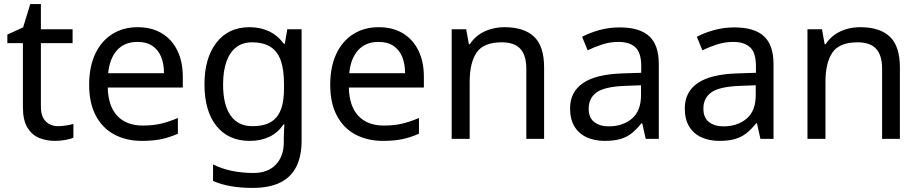

<svg xmlns="http://www.w3.org/2000/svg" viewBox="-20 -679 4502 939"><path d="M264 -62Q284 -62 305 -65.5Q326 -69 339 -73V-6Q325 1 299 5.5Q273 10 249 10Q207 10 171.5 -4.5Q136 -19 114 -55Q92 -91 92 -156V-468H16V-510L93 -545L128 -659H180V-536H335V-468H180V-158Q180 -109 203.5 -85.5Q227 -62 264 -62Z M653 -546Q722 -546 771.5 -516Q821 -486 847.5 -431.5Q874 -377 874 -304V-251H507Q509 -160 553.5 -112.5Q598 -65 678 -65Q729 -65 768.5 -74.5Q808 -84 850 -102V-25Q809 -7 769 1.5Q729 10 674 10Q598 10 539.5 -21Q481 -52 448.5 -113.5Q416 -175 416 -264Q416 -352 445.5 -415Q475 -478 528.5 -512Q582 -546 653 -546ZM652 -474Q589 -474 552.5 -433.5Q516 -393 509 -321H782Q782 -367 768 -401Q754 -435 725.5 -454.5Q697 -474 652 -474Z M1200 -546Q1253 -546 1295.5 -526Q1338 -506 1368 -465H1373L1385 -536H1455V9Q1455 85 1429 136.5Q1403 188 1350 214Q1297 240 1215 240Q1157 240 1108.5 231.5Q1060 223 1022 206V125Q1060 145 1111 156Q1162 167 1220 167Q1289 167 1328.5 126.5Q1368 86 1368 16V-5Q1368 -17 1369 -39.5Q1370 -62 1371 -71H1367Q1339 -30 1297.5 -10Q1256 10 1201 10Q1097 10 1038.5 -63Q980 -136 980 -267Q980 -395 1038.5 -470.5Q1097 -546 1200 -546ZM1212 -472Q1167 -472 1135.5 -448Q1104 -424 1087.5 -378Q1071 -332 1071 -266Q1071 -167 1107.5 -114.5Q1144 -62 1214 -62Q1255 -62 1284 -72.5Q1313 -83 1332 -105.5Q1351 -128 1360 -163Q1369 -198 1369 -246V-267Q1369 -340 1352.5 -385Q1336 -430 1301 -451Q1266 -472 1212 -472Z M1832 -546Q1901 -546 1950.5 -516Q2000 -486 2026.5 -431.5Q2053 -377 2053 -304V-251H1686Q1688 -160 1732.5 -112.5Q1777 -65 1857 -65Q1908 -65 1947.5 -74.5Q1987 -84 2029 -102V-25Q1988 -7 1948 1.5Q1908 10 1853 10Q1777 10 1718.5 -21Q1660 -52 1627.5 -113.5Q1595 -175 1595 -264Q1595 -352 1624.5 -415Q1654 -478 1707.5 -512Q1761 -546 1832 -546ZM1831 -474Q1768 -474 1731.5 -433.5Q1695 -393 1688 -321H1961Q1961 -367 1947 -401Q1933 -435 1904.5 -454.5Q1876 -474 1831 -474Z M2447 -546Q2543 -546 2592 -499.5Q2641 -453 2641 -349V0H2554V-343Q2554 -408 2525 -440Q2496 -472 2434 -472Q2345 -472 2311 -422Q2277 -372 2277 -278V0H2189V-536H2260L2273 -463H2278Q2296 -491 2322.5 -509.5Q2349 -528 2381 -537Q2413 -546 2447 -546Z M3010 -545Q3108 -545 3155 -502Q3202 -459 3202 -365V0H3138L3121 -76H3117Q3094 -47 3069.5 -27.5Q3045 -8 3013.5 1Q2982 10 2937 10Q2889 10 2850.5 -7Q2812 -24 2790 -59.5Q2768 -95 2768 -149Q2768 -229 2831 -272.5Q2894 -316 3025 -320L3116 -323V-355Q3116 -422 3087 -448Q3058 -474 3005 -474Q2963 -474 2925 -461.5Q2887 -449 2854 -433L2827 -499Q2862 -518 2910 -531.5Q2958 -545 3010 -545ZM3036 -259Q2936 -255 2897.5 -227Q2859 -199 2859 -148Q2859 -103 2886.5 -82Q2914 -61 2957 -61Q3025 -61 3070 -98.5Q3115 -136 3115 -214V-262Z M3571 -545Q3669 -545 3716 -502Q3763 -459 3763 -365V0H3699L3682 -76H3678Q3655 -47 3630.5 -27.5Q3606 -8 3574.5 1Q3543 10 3498 10Q3450 10 3411.5 -7Q3373 -24 3351 -59.5Q3329 -95 3329 -149Q3329 -229 3392 -272.5Q3455 -316 3586 -320L3677 -323V-355Q3677 -422 3648 -448Q3619 -474 3566 -474Q3524 -474 3486 -461.5Q3448 -449 3415 -433L3388 -499Q3423 -518 3471 -531.5Q3519 -545 3571 -545ZM3597 -259Q3497 -255 3458.5 -227Q3420 -199 3420 -148Q3420 -103 3447.5 -82Q3475 -61 3518 -61Q3586 -61 3631 -98.5Q3676 -136 3676 -214V-262Z M4187 -546Q4283 -546 4332 -499.5Q4381 -453 4381 -349V0H4294V-343Q4294 -408 4265 -440Q4236 -472 4174 -472Q4085 -472 4051 -422Q4017 -372 4017 -278V0H3929V-536H4000L4013 -463H4018Q4036 -491 4062.5 -509.5Q4089 -528 4121 -537Q4153 -546 4187 -546Z"/></svg>

Font: ubangla25
Style: Book
Weight: 400
Designer: Jelle Bosma - Monotype Design Team
Foundry: Monotype Imaging Inc.
Version: Version 2.003